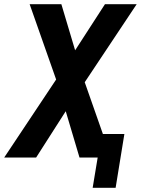

<svg xmlns="http://www.w3.org/2000/svg" viewBox="-45 -755 675 920"><path d="M399 145H509L551 -113H448L361 -361L610 -735H458L315 -514L249 -735H97L224 -374L-25 0H128L270 -222L336 0H423Z"/></svg>

Font: Iosevka Sparkle Extrabold
Style: Italic
Weight: 800
Italic angle: -9°
Designer: Belleve Invis
Foundry: Belleve Invis
Version: Version 4.5.0; ttfautohint (v1.8.3)